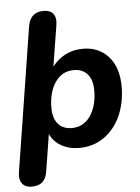

<svg xmlns="http://www.w3.org/2000/svg" viewBox="-60 -759 727 994"><g transform="rotate(-5 303.5 -262.5)"><path d="M3 126Q4 116 5 106L123 -641Q135 -713 205 -713Q234 -713 250 -697.5Q266 -682 266 -653Q265 -643 264 -633L230 -421Q259 -459 299.5 -479.5Q340 -500 389 -500Q473 -500 523 -443Q573 -386 573 -288Q573 -204 542.5 -136Q512 -68 456 -29Q400 10 326 10Q275 10 235.5 -12Q196 -34 176 -75L145 120Q139 155 119 171.5Q99 188 64 188Q35 188 19 172Q3 156 3 126ZM430 -281Q430 -335 404.5 -364.5Q379 -394 333 -394Q272 -394 236.5 -342Q201 -290 201 -209Q201 -155 226.5 -125.5Q252 -96 298 -96Q359 -96 394.5 -148Q430 -200 430 -281Z"/></g></svg>

Font: SN Pro Bold
Style: Bold Italic
Weight: 700
Italic angle: -9°
Designer: Tobias Whetton
Foundry: Supernotes
Version: Version 1.003